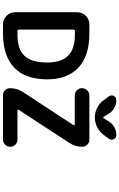

<svg xmlns="http://www.w3.org/2000/svg" viewBox="233 -1174 828 1335"><g transform="rotate(90 647.5 -506.0)"><path d="M414.1 -419.9Q414.1 -518.6 366.2 -565.4Q318.4 -612.3 222.7 -612.3H195.3Q185.5 -612.3 185.5 -602.5V-222.7Q185.5 -212.9 195.3 -212.9H222.7Q320.3 -212.9 367.2 -261.2Q414.1 -309.6 414.1 -419.9ZM211.9 -112.3H149.4Q114.3 -112.3 89.4 -137.2Q64.5 -162.1 64.5 -197.3V-627.9Q64.5 -663.1 89.4 -688Q114.3 -712.9 149.4 -712.9H211.9Q368.2 -712.9 449.7 -636.7Q531.2 -560.5 531.2 -419.9Q531.2 -267.6 449.2 -189.9Q367.2 -112.3 211.9 -112.3ZM643.6 -712.9H951.2Q971.7 -712.9 985.8 -698.2Q1000 -683.6 1000 -663.1Q1000 -614.3 972.7 -573.2L743.2 -221.7Q741.2 -218.8 743.2 -215.8Q745.1 -212.9 748 -212.9H949.2Q970.7 -212.9 985.4 -198.2Q1000 -183.6 1000 -162.6Q1000 -141.6 985.4 -127Q970.7 -112.3 949.2 -112.3H641.6Q621.1 -112.3 606.9 -126.5Q592.8 -140.6 592.8 -161.1Q592.8 -210 619.1 -251L849.6 -602.5Q851.6 -605.5 850.1 -608.4Q848.6 -611.3 845.7 -611.3H643.6Q622.1 -611.3 607.4 -626Q592.8 -640.6 592.8 -661.6Q592.8 -682.6 607.4 -697.8Q622.1 -712.9 643.6 -712.9ZM792 -811.5Q793.9 -809.6 797.4 -809.6Q800.8 -809.6 801.8 -811.5L822.3 -845.7Q836.9 -871.1 862.8 -885.7Q888.7 -900.4 918 -900.4Q937.5 -900.4 947.3 -882.8Q951.2 -875 951.2 -867.2Q951.2 -858.4 944.3 -848.6L917 -811.5Q895.5 -783.2 863.8 -767.1Q832 -751 796.4 -751Q760.7 -751 729 -767.1Q697.3 -783.2 676.8 -811.5L649.4 -848.6Q642.6 -858.4 642.6 -867.2Q642.6 -875 646.5 -882.8Q655.3 -900.4 675.8 -900.4Q705.1 -900.4 731 -885.7Q756.8 -871.1 771.5 -845.7Z"/></g></svg>

Font: Gen Jyuu GothicX Bold
Style: Bold
Weight: 700
Designer: Ryoko NISHIZUKA (kana &amp; ideographs); Paul D. Hunt (Latin, Greek &amp; Cyrillic); Wenlong ZHANG (bopomofo); Sandoll C
Version: Version 1.058.20140828